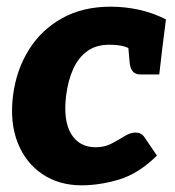

<svg xmlns="http://www.w3.org/2000/svg" viewBox="-20 -547 525 575"><path d="M224 8Q157 8 107 -25.5Q57 -59 33 -119.5Q9 -180 19 -261Q29 -338 66.5 -398Q104 -458 166 -492.5Q228 -527 311 -527Q354 -527 395.5 -518Q437 -509 477 -489L466 -402L391 -385Q373 -401 355 -407Q337 -413 307 -413Q268 -413 241.5 -394Q215 -375 199.5 -341Q184 -307 178 -261Q169 -186 193 -146Q217 -106 267 -106Q293 -106 314 -117Q335 -128 352.5 -139Q370 -150 386 -150Q403 -150 412 -137L450 -81Q395 -27 337 -9.5Q279 8 224 8ZM362 -431 466 -402 457 -324H401Q384 -324 376.5 -334.5Q369 -345 368 -363Z"/></svg>

Font: Aleo Black
Style: Italic
Weight: 900
Italic angle: -7°
Designer: Alessio Laiso
Foundry: Alessio Laiso
Version: Version 2.001;gftools[0.9.29]